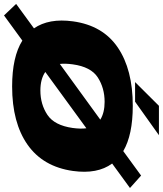

<svg xmlns="http://www.w3.org/2000/svg" viewBox="-7 -820 813 958"><g transform="rotate(90 400.0 -341.5)"><path d="M-59 -15 63 -104Q11.5 -178.5 28 -298.5Q48.5 -447.5 158.5 -522.2Q268.5 -597 449.5 -597Q594.5 -597 675.5 -549.5L797.5 -638.5L859.5 -583L737.5 -494Q791.5 -420.5 774.5 -298.5Q753.5 -149.5 643.8 -72.2Q534 5 353 5Q205 5 124 -46L-1.5 45.5ZM373 -136Q442 -136 494.5 -171Q547 -206 560 -297Q565.5 -337 561.5 -365.5L280.5 -160.5Q316 -136 373 -136ZM240.5 -233 518.5 -435Q483.5 -456.5 429.5 -456.5Q361 -456.5 308 -422.5Q255 -388.5 242.5 -297Q237.5 -260.5 240.5 -233ZM331 -608.5 449.5 -727.5H596L429 -608.5Z"/></g></svg>

Font: Anybody ExtraExpanded ExtraBold
Style: Italic
Weight: 800
Width: 8
Italic angle: -10°
Designer: Tyler Finck
Foundry: Etcetera Type Company
Version: Version 1.010; ttfautohint (v1.8.3) -l 8 -r 50 -G 200 -x 14 